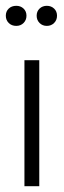

<svg xmlns="http://www.w3.org/2000/svg" viewBox="-20 -640 219 660"><path d="M64 -433H115V0H64ZM141 -551Q126 -551 116 -561Q106 -571 106 -586Q106 -601 116 -610.5Q126 -620 141 -620Q156 -620 166 -610.5Q176 -601 176 -586Q176 -571 166 -561Q156 -551 141 -551ZM36 -551Q20 -551 10 -561Q0 -571 0 -586Q0 -601 10 -610.5Q20 -620 36 -620Q51 -620 61 -610.5Q71 -601 71 -586Q71 -571 61 -561Q51 -551 36 -551Z"/></svg>

Font: Tilda Sans Light
Style: Regular
Weight: 300
Designer: ParaType Ltd
Foundry: ParaType Ltd
Version: Version 1.009